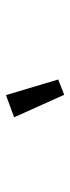

<svg xmlns="http://www.w3.org/2000/svg" viewBox="183 -1002 234 640"><g transform="rotate(-90 300.0 -682.0)"><path d="M229 -752 303 -779 355 -605 304 -585Z"/></g></svg>

Font: iA Writer Mono V
Style: Regular
Weight: 400
Italic angle: -9.5°
Designer: Mike Abbink, Paul van der Laan, Pieter van Rosmalen
Foundry: Bold Monday
Version: Version 2.000